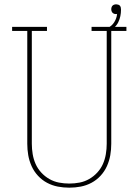

<svg xmlns="http://www.w3.org/2000/svg" viewBox="-20 -859 640 887"><path d="M300 8Q273 8 247 3Q221 -2 197.5 -14.5Q174 -27 155.5 -47Q137 -67 126 -91.5Q115 -116 110.5 -142Q106 -168 106 -195V-716H36V-735H197V-716H127V-195Q127 -171 131 -147Q135 -123 144.5 -101.5Q154 -80 170.5 -62Q187 -44 208 -32Q229 -20 252.5 -15.5Q276 -11 300 -11Q324 -11 347.5 -15.5Q371 -20 392 -32Q413 -44 429.5 -62Q446 -80 455.5 -101.5Q465 -123 469 -147Q473 -171 473 -195V-716H403V-735H564V-716H494V-195Q494 -168 489.5 -142Q485 -116 474 -91.5Q463 -67 444.5 -47Q426 -27 402.5 -14.5Q379 -2 353 3Q327 8 300 8ZM484 -716 477 -730Q496 -738 507.5 -756Q519 -774 521 -795Q520 -794 518.5 -794Q517 -794 516 -794Q511 -794 507 -795.5Q503 -797 500 -800Q497 -803 495.5 -807.5Q494 -812 494 -816Q494 -821 495.5 -825.5Q497 -830 500 -833Q503 -836 507.5 -837.5Q512 -839 517 -839Q521 -839 526 -837.5Q531 -836 534 -832.5Q537 -829 538 -824Q539 -819 539 -814Q539 -799 536 -784.5Q533 -770 526.5 -756.5Q520 -743 508.5 -732.5Q497 -722 484 -716Z"/></svg>

Font: Iosevka Curly Slab ThEx
Style: Regular
Weight: 100
Width: 7
Monospace: yes
Designer: Belleve Invis
Foundry: Belleve Invis
Version: Version 11.1.0; ttfautohint (v1.8.3)